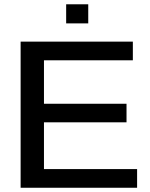

<svg xmlns="http://www.w3.org/2000/svg" viewBox="-20 -884 707 904"><path d="M625.5 -87.9V0H77.1V-688H605.5V-600.1H187V-395.5H575.7V-308.1H187V-87.9ZM395.5 -863.8V-773.9H291.5V-863.8Z"/></svg>

Font: Arimo Medium
Style: Regular
Weight: 500
Designer: Steve Matteson
Foundry: Monotype Imaging Inc.
Version: Version 1.33